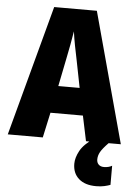

<svg xmlns="http://www.w3.org/2000/svg" viewBox="-62 -762 744 1049"><g transform="rotate(5 310.0 -237.5)"><path d="M429 0 400 -138H222L192 0H0L192 -715H426L620 0ZM340 -434Q332 -471 323.5 -515.5Q315 -560 311 -592Q306 -561 298 -517.5Q290 -474 282 -436L252 -287H369ZM499 94Q499 111 509.5 121.5Q520 132 539 132Q552 132 563.5 129Q575 126 583 121V226Q570 231 550.5 235.5Q531 240 505 240Q444 240 410 210Q376 180 376 128Q376 95 396.5 57Q417 19 473 -19L553 0Q521 33 510 53Q499 73 499 94Z"/></g></svg>

Font: Noto Sans Kannada Condensed Black
Style: Regular
Weight: 900
Width: 3
Designer: Jelle Bosma - Monotype Design Team
Foundry: Monotype Imaging Inc.
Version: Version 2.005; ttfautohint (v1.8.4.7-5d5b)